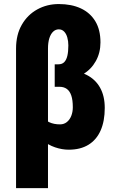

<svg xmlns="http://www.w3.org/2000/svg" viewBox="-20 -741 572 963"><path d="M254.4 -388.2H307.1Q369.1 -388.2 413.8 -365.7Q458.5 -343.3 481.9 -301.3Q505.4 -259.3 505.4 -199.7Q505.4 -133.3 484.6 -86.4Q463.9 -39.6 423.6 -14.9Q383.3 9.8 324.7 9.8Q291 9.8 255.9 -2.2Q220.7 -14.2 190.7 -39.3Q160.6 -64.5 142.3 -103.8Q124 -143.1 124 -197.8H181.2Q181.2 -175.3 192.9 -157Q204.6 -138.7 227.3 -127.9Q250 -117.2 281.2 -117.2Q300.8 -117.2 315.2 -128.7Q329.6 -140.1 337.4 -159.7Q345.2 -179.2 345.2 -203.1Q345.2 -239.3 337.6 -261.7Q330.1 -284.2 315.2 -294.9Q300.3 -305.7 278.3 -305.7H254.4ZM274.9 -720.7Q338.4 -720.7 385.3 -699Q432.1 -677.2 458 -634.5Q483.9 -591.8 483.9 -528.3Q483.9 -476.6 460.7 -434.8Q437.5 -393.1 396.5 -368.7Q355.5 -344.2 301.8 -344.2H254.4V-418.5H273.4Q291.5 -418.5 302.2 -429.4Q313 -440.4 317.9 -461.4Q322.8 -482.4 322.8 -513.2Q322.8 -534.7 317.6 -553Q312.5 -571.3 301.8 -582.5Q291 -593.8 274.9 -593.8Q258.8 -593.8 246.6 -582.3Q234.4 -570.8 227.5 -549.3Q220.7 -527.8 220.7 -497.1V202.6H60.5V-497.1Q60.5 -566.9 89.4 -616.9Q118.2 -667 167 -693.8Q215.8 -720.7 274.9 -720.7Z"/></svg>

Font: Roboto Condensed Black
Style: Regular
Weight: 900
Designer: Christian Robertson
Foundry: Google
Version: Version 3.008; 2023